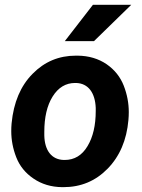

<svg xmlns="http://www.w3.org/2000/svg" viewBox="-20 -770 593 800"><path d="M250 -598.6H371.6L526.9 -750H367.2ZM303.7 -538.1C300.8 -538.1 298.3 -538.1 295.9 -538.1C225.6 -538.1 165.5 -513.2 115.7 -462.4C65.9 -412.1 36.6 -343.3 28.3 -255.9C27.3 -245.1 26.9 -234.4 26.9 -223.6C26.9 -187 33.7 -150.4 47.9 -114.3C62 -78.1 85.9 -48.8 119.6 -25.9C153.3 -2.9 192.9 9.3 238.8 9.8C240.7 9.8 242.2 9.8 244.1 9.8C316.9 9.8 377.9 -15.6 428.2 -66.9C478.5 -118.2 507.8 -186 515.1 -270C516.1 -281.2 516.6 -292 516.6 -302.7C516.6 -339.8 509.8 -376.5 495.6 -413.1C481.4 -449.2 458 -479 424.3 -502.4C390.6 -525.4 350.1 -537.6 303.7 -538.1ZM164.6 -205.6C164.6 -210.4 164.6 -215.3 164.6 -220.2C164.6 -280.8 175.8 -330.1 199.2 -367.7C222.7 -405.3 253.9 -424.3 293 -424.3C294.4 -424.3 295.4 -424.3 296.9 -424.3C348.1 -422.9 376.5 -382.8 378.9 -320.3C378.9 -316.4 378.9 -312 378.9 -308.1C378.9 -248 367.7 -199.2 344.7 -161.1C321.8 -122.6 290 -103.5 249.5 -103.5C248 -103.5 247.1 -103.5 245.6 -103.5C194.8 -105 166 -143.1 164.6 -205.6Z"/></svg>

Font: Roboto
Style: Bold Italic
Weight: 700
Italic angle: -12°
Designer: Google
Version: Version 2.137; 2017